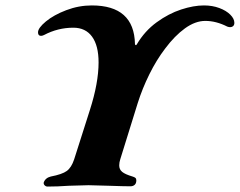

<svg xmlns="http://www.w3.org/2000/svg" viewBox="-20 -684 883 707"><path d="M141 -12Q147 -29 167 -34Q209 -42 226 -54.5Q243 -67 253 -97L311 -279Q343 -379 343 -454Q343 -516 319 -549Q295 -582 250 -582Q193 -582 142 -555Q136 -552 131 -552Q120 -552 120 -565Q120 -581 149 -605Q178 -629 224 -646.5Q270 -664 318 -664Q474 -664 477 -522Q477 -519 479.5 -518Q482 -517 484 -521Q513 -570 557 -602Q601 -634 647 -649Q693 -664 731 -664Q762 -664 787.5 -654.5Q813 -645 828 -630Q843 -615 843 -600Q843 -592 838.5 -588Q834 -584 827 -584Q823 -584 817 -586Q776 -607 736 -607Q699 -607 661 -579.5Q623 -552 588 -505Q556 -463 530 -410.5Q504 -358 487 -304L423 -98Q419 -86 419 -75Q419 -60 430 -51Q441 -42 468 -34Q475 -32 478.5 -29Q482 -26 482 -20Q482 -9 476 -3.5Q470 2 460 2Q438 2 380 0Q324 -2 306 -2Q288 -2 234 0Q192 3 155 3Q149 3 144.5 -1.5Q140 -6 141 -12Z"/></svg>

Font: EB Garamond ExtraBold
Style: Italic
Weight: 800
Italic angle: -17.2°
Designer: Georg Duffner and Octavio Pardo
Foundry: Georg Duffner
Version: Version 1.000